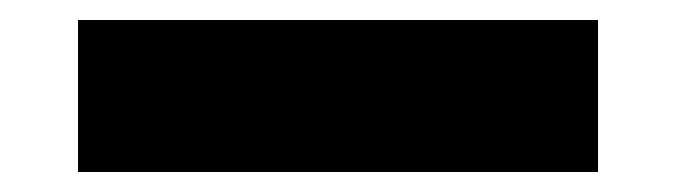

<svg xmlns="http://www.w3.org/2000/svg" viewBox="-20 -20 676 192"><path d="M58 152V0H578V152Z"/></svg>

Font: Tektur
Style: Bold
Weight: 700
Designer: Adam Jagosz
Foundry: Adam Jagosz
Version: Version 1.005;gftools[0.9.30]